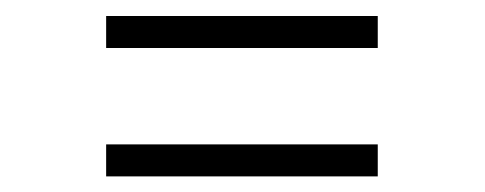

<svg xmlns="http://www.w3.org/2000/svg" viewBox="-20 -388 622 246"><path d="M464 -326.5H116V-367.5H464ZM464 -162H116V-203H464Z"/></svg>

Font: Epilogue Light
Style: Regular
Weight: 300
Designer: Tyler Finck
Foundry: Etcetera Type Co
Version: Version 2.111; ttfautohint (v1.8.3)